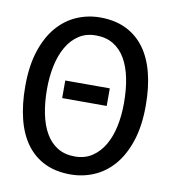

<svg xmlns="http://www.w3.org/2000/svg" viewBox="-76 -713 702 788"><g transform="rotate(10 275.0 -319.0)"><path d="M525.4 -323.2C525.4 -373.4 520.3 -418.5 510 -458.5C499.8 -498.5 484.4 -532.5 463.9 -560.3C443.4 -588.1 417.7 -609.5 387 -624.5C356.2 -639.5 320.3 -647 279.3 -647C245.1 -647 212.6 -640.4 181.9 -627.2C151.1 -614 124 -593.8 100.6 -566.7C77.1 -539.5 58.6 -505 44.9 -463.4C31.2 -421.7 24.4 -372.6 24.4 -315.9C24.4 -265.5 29.5 -220.1 39.6 -179.9C49.6 -139.7 64.9 -105.6 85.4 -77.6C106 -49.6 131.5 -28.2 162.1 -13.4C192.7 1.4 228.5 8.8 269.5 8.8C303.7 8.8 336.3 2.2 367.2 -11C398.1 -24.2 425.3 -44.4 448.7 -71.5C472.2 -98.7 490.8 -133.1 504.6 -174.8C518.5 -216.5 525.4 -266 525.4 -323.2ZM435.5 -316.9C435.5 -282.4 432.3 -250 425.8 -219.7C419.3 -189.5 409.3 -163 396 -140.4C382.6 -117.8 365.9 -99.9 345.7 -86.7C325.5 -73.5 301.8 -66.9 274.4 -66.9C246.4 -66.9 222.3 -73.1 202.1 -85.4C182 -97.8 165.4 -115.2 152.6 -137.5C139.7 -159.7 130.1 -186.4 123.8 -217.5C117.4 -248.6 114.3 -283 114.3 -320.8C114.3 -355 117.5 -387.3 124 -417.7C130.5 -448.2 140.4 -474.8 153.6 -497.6C166.7 -520.3 183.3 -538.3 203.4 -551.5C223.4 -564.7 247.1 -571.3 274.4 -571.3C302.7 -571.3 327.1 -565.1 347.4 -552.7C367.8 -540.4 384.4 -522.9 397.5 -500.2C410.5 -477.6 420.1 -450.8 426.3 -419.7C432.5 -388.6 435.5 -354.3 435.5 -316.9ZM182.1 -293.9H367.7V-367.2H182.1Z"/></g></svg>

Font: CodeNewRoman Nerd Font Mono
Style: Regular
Weight: 400
Monospace: yes
Designer: Sam Radian
Foundry: Code New Roman
Version: Version 2.00 November 29, 2014;Nerd Fonts 3.2.1